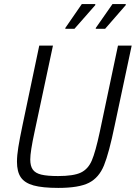

<svg xmlns="http://www.w3.org/2000/svg" viewBox="-20 -911 664 939"><path d="M63 -120Q63 -150 69.5 -190.5Q76 -231 90 -298L172 -688H239L149 -266Q128 -169 128 -131Q128 -99 140.5 -81.5Q153 -64 182 -57Q211 -50 264 -50Q340 -50 375.5 -67Q411 -84 429 -126Q447 -168 468 -266L557 -688H624L541 -298Q513 -162 488.5 -102Q464 -42 415 -17Q366 8 265 8Q188 8 144.5 -4Q101 -16 82 -43.5Q63 -71 63 -120ZM299 -770 300 -775 380 -891H446V-886L344 -770ZM448 -770 449 -775 530 -891H595V-886L494 -770Z"/></svg>

Font: Saira Semi Condensed Light
Style: Italic
Weight: 300
Width: 4
Italic angle: -12°
Designer: Hector Gatti with collaboration of the Omnibus-Type team
Foundry: Omnibus-Type
Version: Version 1.001; ttfautohint (v1.8)